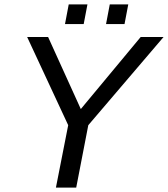

<svg xmlns="http://www.w3.org/2000/svg" viewBox="-20 -857 767 877"><path d="M383.3 -285.2 328.1 0H235.4L291.5 -285.2L104 -688H199.7L349.1 -358.9L622.6 -688H727.1ZM565.9 -836.9 548.8 -747.1H464.4L481.4 -836.9ZM379.4 -836.9 362.3 -747.1H276.9L293.9 -836.9Z"/></svg>

Font: Arimo
Style: Italic
Weight: 400
Italic angle: -12°
Designer: Steve Matteson
Foundry: Monotype Imaging Inc.
Version: Version 1.33